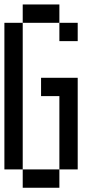

<svg xmlns="http://www.w3.org/2000/svg" viewBox="-20 -937 457 873"><path d="M0 -166.7V-833.3H83.3V-166.7ZM83.3 -916.7H250V-833.3H83.3ZM83.3 -166.7H250V-83.3H83.3ZM166.7 -500V-583.3H333.3V-166.7H250V-500ZM250 -833.3H333.3V-750H250Z"/></svg>

Font: Galmuri11 Condensed
Style: Regular
Weight: 400
Width: 3
Designer: Lee Minseo (quiple)
Version: Version 2.399;hotconv 1.1.1;makeotfexe 2.6.0 DEVELOPMENT